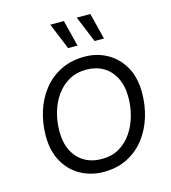

<svg xmlns="http://www.w3.org/2000/svg" viewBox="-130 -1007 1002 1122"><g transform="rotate(-15 371.0 -446.0)"><path d="M359 10Q285 10 222.5 -23.5Q160 -57 122.5 -122Q85 -187 85 -280Q85 -357 107 -427Q129 -497 171.5 -551.5Q214 -606 277.5 -638Q341 -670 423 -670Q497 -670 558.5 -636Q620 -602 657 -537.5Q694 -473 694 -380Q694 -304 672.5 -234Q651 -164 608.5 -109Q566 -54 503.5 -22Q441 10 359 10ZM368 -66Q428 -66 473 -92Q518 -118 548.5 -162.5Q579 -207 594.5 -262Q610 -317 610 -375Q610 -444 585 -493Q560 -542 516 -568Q472 -594 413 -594Q353 -594 307.5 -568Q262 -542 231 -498Q200 -454 184.5 -399Q169 -344 169 -285Q169 -216 194 -167Q219 -118 263.5 -92Q308 -66 368 -66ZM361 -902 401 -743H344L279 -902ZM521 -902 561 -743H504L439 -902Z"/></g></svg>

Font: Work Sans
Style: Italic
Weight: 400
Italic angle: -13°
Designer: Wei Huang
Foundry: Wei Huang
Version: Version 2.012